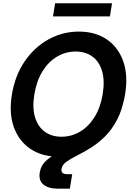

<svg xmlns="http://www.w3.org/2000/svg" viewBox="-20 -929 788 1153"><path d="M329.6 11.7Q231.9 11.7 162.8 -34.7Q93.8 -81.1 63.2 -165.3Q32.7 -249.5 51.8 -363.3Q70.8 -477.5 129.2 -562Q187.5 -646.5 272 -692.9Q356.4 -739.3 454.1 -739.3Q551.3 -739.3 620.4 -692.9Q689.5 -646.5 719.7 -562Q750 -477.5 731.4 -363.3Q712.4 -249.5 654.1 -165Q595.7 -80.6 511.2 -34.4Q426.8 11.7 329.6 11.7ZM349.6 -107.9Q408.2 -107.9 459.5 -137.7Q510.7 -167.5 546.9 -224.6Q583 -281.7 596.7 -363.3Q609.9 -445.3 592.8 -502.7Q575.7 -560.1 534.2 -589.8Q492.7 -619.6 434.1 -619.6Q375.5 -619.6 324 -589.8Q272.5 -560.1 236.3 -502.7Q200.2 -445.3 186.5 -363.3Q172.9 -281.7 190.4 -224.6Q208 -167.5 249.3 -137.7Q290.5 -107.9 349.6 -107.9ZM329.1 204.1Q270.5 204.1 240.7 179.2Q210.9 154.3 218.8 106.9Q225.1 67.9 250.7 42Q276.4 16.1 314.7 -3.4Q353 -22.9 398.2 -41.7Q443.4 -60.5 489.5 -85Q535.6 -109.4 576.7 -145Q617.7 -180.7 647.9 -233.6Q678.2 -286.6 690.9 -363.3H731Q716.3 -273.4 683.8 -211.4Q651.4 -149.4 609.4 -108.4Q567.4 -67.4 523.7 -40.5Q480 -13.7 441.9 5.4Q403.8 24.4 378.7 42.5Q353.5 60.5 349.6 85Q343.8 117.2 384.8 117.2H413.6L399.4 204.1ZM652.8 -909.2 640.1 -830.6H298.3L311 -909.2Z"/></svg>

Font: Inter Display Semi Bold
Style: Italic
Weight: 600
Italic angle: -9.39999°
Designer: Rasmus Andersson
Foundry: rsms
Version: Version 4.000;git-4fc901f